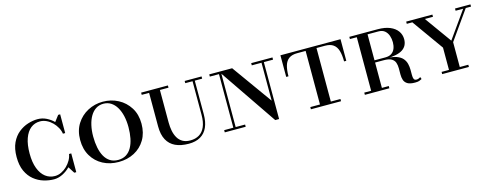

<svg xmlns="http://www.w3.org/2000/svg" viewBox="-23 -1069 4167 1631"><g transform="rotate(-15 2060.0 -253.0)"><path d="M309.5 10Q265.5 10 219.8 -3.8Q174 -17.5 135.5 -48.5Q97 -79.5 73.5 -130.2Q50 -181 50 -255Q50 -329 74 -379.8Q98 -430.5 136.8 -461.5Q175.5 -492.5 219.8 -506.2Q264 -520 304.5 -520Q346 -520 382 -502Q418 -484 444 -457.5L484 -510H501.5V-345H481.5Q478 -372 463.2 -399Q448.5 -426 426.2 -448Q404 -470 376.5 -483.2Q349 -496.5 319.5 -496.5Q272.5 -496.5 237.8 -468.8Q203 -441 183.8 -387.2Q164.5 -333.5 164.5 -255Q164.5 -177 185 -123.5Q205.5 -70 241.5 -42.5Q277.5 -15 324.5 -15Q353 -15 380.2 -28Q407.5 -41 430.2 -63Q453 -85 468 -111.5Q483 -138 487 -165H506.5V0H489L452.5 -57.5Q424 -28 386 -9Q348 10 309.5 10Z M878.5 10Q802 10 741 -22.2Q680 -54.5 644.5 -114Q609 -173.5 609 -255Q609 -336.5 646.5 -396Q684 -455.5 745.5 -487.8Q807 -520 878.5 -520Q950.5 -520 1012 -487.8Q1073.5 -455.5 1111 -396Q1148.5 -336.5 1148.5 -255Q1148.5 -173.5 1113 -114Q1077.5 -54.5 1016.2 -22.2Q955 10 878.5 10ZM878.5 -8Q919.5 -8 949 -26.5Q978.5 -45 997.2 -78.5Q1016 -112 1025 -157Q1034 -202 1034 -255Q1034 -308 1023.8 -353Q1013.5 -398 993.5 -431.5Q973.5 -465 944.5 -483.5Q915.5 -502 878.5 -502Q841.5 -502 812.5 -483.5Q783.5 -465 763.8 -431.5Q744 -398 733.8 -353Q723.5 -308 723.5 -255Q723.5 -202 732.5 -157Q741.5 -112 760.2 -78.5Q779 -45 808.2 -26.5Q837.5 -8 878.5 -8Z M1493.5 14.5Q1424.5 14.5 1376.5 -8Q1328.5 -30.5 1303.5 -77Q1278.5 -123.5 1278.5 -195V-510H1373.5V-205Q1373.5 -167 1380.2 -131.8Q1387 -96.5 1402.8 -69Q1418.5 -41.5 1445.5 -25.5Q1472.5 -9.5 1513.5 -9.5Q1558.5 -9.5 1591.5 -29.2Q1624.5 -49 1642.5 -90.2Q1660.5 -131.5 1660.5 -195V-510H1680V-195Q1680 -127.5 1659 -80.8Q1638 -34 1596.5 -9.8Q1555 14.5 1493.5 14.5ZM1213.5 -490.5V-510H1449V-490.5ZM1596.5 -490.5V-510H1745V-490.5Z M2253.5 10 1899 -510H2014L2267 -157V-510H2287.5V10ZM1812.5 0V-19.5H1996.5V0ZM1893 0V-490.5H1812.5V-510H1913.5V0ZM2181.5 -490.5V-510H2368.5V-490.5Z M2438.5 -320V-510H2967V-320H2947.5Q2947.5 -376 2936.2 -414Q2925 -452 2898.2 -471.2Q2871.5 -490.5 2825.5 -490.5H2580.5Q2534.5 -490.5 2507.8 -471.2Q2481 -452 2469.8 -414Q2458.5 -376 2458.5 -320ZM2570 0V-19.5H2835V0ZM2655 0V-505H2750.5V0Z M3174.5 -250.5V-262H3294.5Q3330 -262 3350.8 -276.8Q3371.5 -291.5 3380.8 -316.2Q3390 -341 3390 -370.5Q3390 -400 3380.8 -427.5Q3371.5 -455 3350.8 -472.8Q3330 -490.5 3294.5 -490.5H3044.5V-510H3294.5Q3357.5 -510 3401 -491.8Q3444.5 -473.5 3467 -442Q3489.5 -410.5 3489.5 -370.5Q3489.5 -310.5 3443 -280.5Q3396.5 -250.5 3294.5 -250.5ZM3044.5 0V-19.5H3260V0ZM3105 0V-510H3199.5V0ZM3484.5 10Q3439.5 10 3417.5 -3.8Q3395.5 -17.5 3388.2 -40Q3381 -62.5 3381.2 -89.5Q3381.5 -116.5 3381.5 -143.2Q3381.5 -170 3374 -192.5Q3366.5 -215 3343.8 -228.8Q3321 -242.5 3274.5 -242.5H3174.5V-253H3294.5Q3354 -253 3389.8 -240Q3425.5 -227 3443.5 -205.5Q3461.5 -184 3467.8 -158Q3474 -132 3474.2 -106.2Q3474.5 -80.5 3474.2 -59Q3474 -37.5 3479.5 -24.5Q3485 -11.5 3502.5 -11.5Q3512.5 -11.5 3520.8 -14.8Q3529 -18 3538 -23.5L3544.5 -5Q3532.5 1.5 3520.2 5.8Q3508 10 3484.5 10Z M3789.5 0V-215.5L3579.5 -510H3689.5L3873 -254.5L4053 -508H4075.5L3884.5 -238V0ZM3724.5 0V-19.5H3959.5V0ZM3544.5 -490.5V-510H3775V-490.5ZM3974 -490.5V-510H4109.5V-490.5Z"/></g></svg>

Font: Bodoni Moda SC
Style: Regular
Weight: 400
Designer: Owen Earl
Foundry: indestructible type
Version: Version 2.005